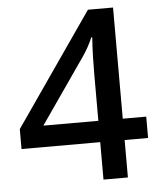

<svg xmlns="http://www.w3.org/2000/svg" viewBox="-52 -762 676 807"><g transform="rotate(-5 286.0 -358.5)"><path d="M352 0H455V-158H554V-248H455V-717H349L20 -242V-158H352ZM120 -248 310 -522C328 -548 342 -574 353 -600H357C353 -548 352 -484 352 -442V-248Z"/></g></svg>

Font: Noto Sans Malayalam Medium
Style: Regular
Weight: 500
Designer: Jelle Bosma - Monotype Design Team
Foundry: Monotype Imaging Inc.
Version: Version 2.104